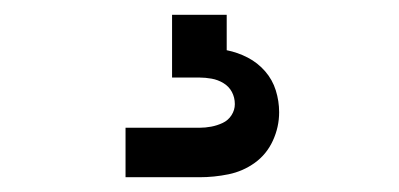

<svg xmlns="http://www.w3.org/2000/svg" viewBox="-20 -20 540 260"><path d="M150 220V153H250Q258 153 266 151.5Q274 150 281.5 146.5Q289 143 293.5 136Q298 129 298 121Q298 112 294 104.5Q290 97 282.5 92.5Q275 88 266.5 86.5Q258 85 250 85H213V0H287V48Q302 51 315.5 58Q329 65 339 76.5Q349 88 353.5 102.5Q358 117 358 132Q358 152 349.5 170.5Q341 189 325 200.5Q309 212 289.5 216Q270 220 250 220Z"/></svg>

Font: Iosevka Algr
Style: Regular
Weight: 400
Monospace: yes
Designer: Belleve Invis
Foundry: Belleve Invis
Version: Version 26.0.2; ttfautohint (v1.8.3)